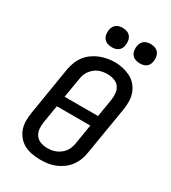

<svg xmlns="http://www.w3.org/2000/svg" viewBox="-228 -1067 1055 1188"><g transform="rotate(30 300.0 -473.0)"><path d="M254 8Q224 8 194.5 2.5Q165 -3 140 -16Q115 -29 96.5 -51Q78 -73 68.5 -100Q59 -127 59 -157Q59 -187 64 -217L120 -560Q125 -586 134.5 -611.5Q144 -637 161 -659.5Q178 -682 201.5 -699Q225 -716 250.5 -726Q276 -736 302.5 -741Q329 -746 356 -746Q386 -746 415 -739Q444 -732 469 -719Q494 -706 512.5 -684Q531 -662 540.5 -635Q550 -608 550.5 -578Q551 -548 546 -518L489 -175Q485 -149 475 -123.5Q465 -98 448 -75.5Q431 -53 408 -36.5Q385 -20 359 -9.5Q333 1 306.5 4.5Q280 8 254 8ZM430 -405 451 -531Q455 -556 452.5 -581Q450 -606 436.5 -624.5Q423 -643 400 -651Q377 -659 352 -659Q336 -659 320.5 -656.5Q305 -654 289.5 -647.5Q274 -641 261 -630Q248 -619 238 -605.5Q228 -592 222.5 -577Q217 -562 215 -546L191 -405ZM255 -76Q255 -76 255.5 -76Q256 -76 256 -76Q272 -76 287.5 -78.5Q303 -81 318.5 -87.5Q334 -94 347.5 -104.5Q361 -115 371 -128.5Q381 -142 386.5 -157.5Q392 -173 395 -189L418 -330H179L158 -204Q154 -179 156.5 -154.5Q159 -130 172 -111.5Q185 -93 208 -84.5Q231 -76 255 -76ZM490 -816Q474 -816 458.5 -821.5Q443 -827 433.5 -839.5Q424 -852 421.5 -868.5Q419 -885 422 -902Q424 -913 430 -924Q436 -935 446 -942Q456 -949 467.5 -951.5Q479 -954 490 -954Q507 -954 522 -948.5Q537 -943 546.5 -930.5Q556 -918 558.5 -901.5Q561 -885 558 -868Q557 -857 551 -846Q545 -835 535 -828Q525 -821 513.5 -818.5Q502 -816 490 -816ZM290 -816Q274 -816 258.5 -821.5Q243 -827 233.5 -839.5Q224 -852 221.5 -868.5Q219 -885 222 -902Q224 -913 230 -924Q236 -935 246 -942Q256 -949 267.5 -951.5Q279 -954 290 -954Q307 -954 322 -948.5Q337 -943 346.5 -930.5Q356 -918 358.5 -901.5Q361 -885 358 -868Q357 -857 351 -846Q345 -835 335 -828Q325 -821 313.5 -818.5Q302 -816 290 -816Z"/></g></svg>

Font: Iosevka Curly Slab MdExObl
Style: Regular
Weight: 500
Width: 7
Italic angle: -9°
Monospace: yes
Designer: Belleve Invis
Foundry: Belleve Invis
Version: Version 11.1.0; ttfautohint (v1.8.3)